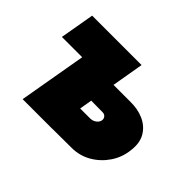

<svg xmlns="http://www.w3.org/2000/svg" viewBox="-101 -638 816 816"><g transform="rotate(45 307.0 -230.0)"><path d="M276 -202 376 -201Q387 -201 393.5 -193Q400 -185 398 -174Q395 -161 383 -153Q371 -145 357 -145H266L238 0L390 -1Q437 -1 477 -24Q517 -47 543.5 -86Q570 -125 575 -173Q581 -221 562 -253Q543 -285 507 -301Q471 -317 426 -316H295ZM149 -305 96 0H272L351 -460H54L27 -305Z"/></g></svg>

Font: Jost Black
Style: Italic
Weight: 900
Italic angle: -5°
Version: Version 3.710